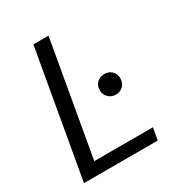

<svg xmlns="http://www.w3.org/2000/svg" viewBox="-167 -812 861 924"><g transform="rotate(-30 263.5 -350.0)"><path d="M31 0 154 -700H238L127 -67H453L441 0ZM378 -292Q353 -292 336.5 -308.5Q320 -325 320 -349Q320 -374 336.5 -390Q353 -406 378 -406Q403 -406 419 -390Q435 -374 435 -349Q435 -325 419 -308.5Q403 -292 378 -292Z"/></g></svg>

Font: DM Sans 17pt
Style: Italic
Weight: 400
Italic angle: -10°
Version: Version 4.004;gftools[0.9.30]